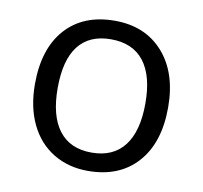

<svg xmlns="http://www.w3.org/2000/svg" viewBox="-67 -616 738 698"><g transform="rotate(10 302.0 -267.5)"><path d="M547.9 -268.1Q547.9 -137.2 481.9 -63.7Q416 9.8 299.8 9.8Q228 9.8 172.4 -23.9Q116.7 -57.6 86.4 -120.6Q56.2 -183.6 56.2 -268.1Q56.2 -398.9 121.6 -471.9Q187 -544.9 303.2 -544.9Q415.5 -544.9 481.7 -470.2Q547.9 -395.5 547.9 -268.1ZM140.1 -268.1Q140.1 -165.5 181.2 -111.8Q222.2 -58.1 301.8 -58.1Q381.3 -58.1 422.6 -111.6Q463.9 -165 463.9 -268.1Q463.9 -370.1 422.6 -423.1Q381.3 -476.1 300.8 -476.1Q221.2 -476.1 180.7 -423.8Q140.1 -371.6 140.1 -268.1Z"/></g></svg>

Font: f06252833
Style: Regular
Weight: 400
Foundry: Ascender Corporation
Version: Version 1.10